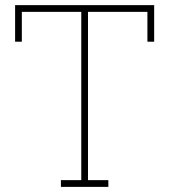

<svg xmlns="http://www.w3.org/2000/svg" viewBox="-20 -731 664 751"><path d="M583 -710.9V-567.9H556.6V-684.6H324.2V-26.4H403.8V0H218.3V-26.4H297.9V-684.6H65.4V-567.9H39.1V-710.9Z"/></svg>

Font: TypoPRO Roboto Slab
Style: Thin
Weight: 250
Designer: Google
Version: Version 1.100263; 2013; ttfautohint (v0.94.20-1c74) -l 8 -r 